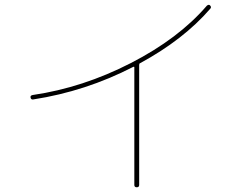

<svg xmlns="http://www.w3.org/2000/svg" viewBox="-20 -753 1040 813"><path d="M121.1 -332Q111.3 -330.1 109.4 -339.8Q107.4 -348.6 118.2 -350.6Q331.1 -381.8 533.7 -485.8Q736.3 -589.8 855.5 -728.5Q863.3 -735.4 869.1 -730.5Q877 -722.7 870.1 -715.8Q756.8 -585 573.2 -485.4Q569.3 -484.4 569.3 -477.5V30.3Q569.3 40 559.1 40Q548.8 40 548.8 30.3V-467.8Q548.8 -471.7 543.9 -469.7Q342.8 -366.2 121.1 -332Z"/></svg>

Font: Rounded Mgen+ 1mn thin
Style: Regular
Weight: 100
Designer: [Source Han Sans]
Ryoko NISHIZUKA  (kana & ideographs); Paul D. Hunt (Latin, Greek & Cyrillic); Wenlong ZHANG  (bopomofo
Version: Version 1.059.20150602